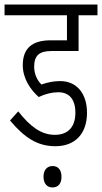

<svg xmlns="http://www.w3.org/2000/svg" viewBox="-30 -642 448 843"><path d="M226 -237C273 -237 301 -207 301 -147C301 -86 270 -50 211 -50C151 -50 103 -86 50 -153L14 -113C77 -38 134 0 213 0C301 0 352 -56 352 -147C352 -230 308 -286 234 -286C204 -286 178 -280 152 -271C135 -287 120 -315 120 -349C120 -400 144 -418 197 -418H315V-575H398V-622H-10V-575H264V-465H192C109 -465 70 -428 70 -356C70 -296 105 -247 140 -216C169 -230 199 -237 226 -237ZM161 134C161 164 177 181 200 181C225 181 240 165 240 134C240 105 226 87 201 87C177 87 161 104 161 134Z"/></svg>

Font: Noto Sans Devanagari ExtraCondensed Light
Style: Regular
Weight: 300
Width: 2
Designer: Jelle Bosma - Monotype Design Team
Foundry: Monotype Imaging Inc.
Version: Version 2.004